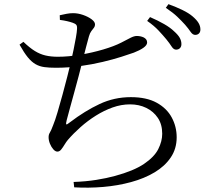

<svg xmlns="http://www.w3.org/2000/svg" viewBox="-20 -840 1040 907"><path d="M765.6 -654.5Q750.2 -673.1 729.1 -695.7Q708.1 -718.3 675.2 -741.2L688.7 -759.3Q726.4 -743 755.5 -726.2Q784.6 -709.5 802.5 -692Q821.5 -675.1 829.2 -661.1Q837 -647.1 837 -631.5Q837 -619.2 829.7 -612.2Q822.5 -605.3 811.4 -605.5Q800 -605.7 790.6 -620.4Q781.3 -635.1 765.6 -654.5ZM854.3 -723.2Q836.7 -742.6 817.1 -761.3Q797.4 -780.1 763.3 -803.1L775.8 -820.4Q813.7 -806.5 842.6 -792.3Q871.5 -778.2 889.5 -762.9Q909.3 -746 918 -731.3Q926.7 -716.6 926.7 -700.9Q926.7 -688.5 919.8 -681.8Q913 -675.2 902.1 -675.2Q890.1 -675.2 880.3 -689.7Q870.6 -704.2 854.3 -723.2ZM90.6 -642.4Q119.7 -614.5 144.2 -599.3Q168.7 -584.1 194.7 -578Q220.7 -571.9 253.3 -571.9Q303.6 -571.9 359.8 -581.5Q416 -591.1 467.4 -606.2Q518.9 -621.4 552.2 -638.4Q580.1 -653 597 -661.6Q614 -670.1 625.9 -670.1Q633.9 -670.1 642.4 -668.5Q651 -666.9 658.4 -663.4Q665.8 -659.9 670.4 -653.9Q675 -647.9 675 -639.2Q675 -626.5 657.1 -614Q639.1 -601.6 612.2 -591.3Q591.2 -583.7 553.1 -571.6Q515.1 -559.5 465.4 -547.6Q415.7 -535.7 358.8 -527.8Q301.8 -519.9 243.8 -519.9Q212.4 -519.9 189.6 -523Q166.9 -526 148.1 -536.7Q129.3 -547.4 111.5 -569.1Q93.7 -590.8 72.3 -629.1ZM263 -745.9 262.2 -768Q278.9 -771.9 294.6 -774.8Q310.4 -777.8 325.4 -777.8Q348.1 -777.8 372.2 -769.5Q396.3 -761.1 412.6 -749Q428.8 -736.9 428.8 -725Q428.8 -715.6 423.4 -708.6Q418 -701.7 411.4 -692.9Q404.7 -684.2 400.1 -668.1Q393.9 -646.1 386.4 -617.2Q378.9 -588.4 368.5 -546.5Q361.3 -517.9 351.5 -480.3Q341.7 -442.8 330.7 -403.4Q319.8 -364 310.5 -329.8Q301.2 -295.7 295.1 -272.6Q290.9 -256.3 292.9 -252.9Q294.9 -249.4 311 -262.7Q381.1 -316.1 450.4 -348.6Q519.7 -381.1 598 -381.1Q672.4 -381.1 720.2 -354.7Q768.1 -328.3 791.3 -285Q814.6 -241.7 814.6 -191.5Q814.6 -137.4 786.6 -96.1Q758.7 -54.8 710.2 -25.8Q661.6 3.2 599 20.2Q536.5 37.2 467.5 43.1Q398.6 48.9 330.5 44.9L327.7 19.6Q386.1 17.5 435 9.7Q483.9 1.9 522.9 -8.8Q611.8 -32.9 660.4 -65.8Q709 -98.7 727.6 -135.6Q746.3 -172.6 746.3 -208.2Q746.3 -252.2 725.7 -283Q705.1 -313.7 670.8 -330.4Q636.5 -347 594.5 -347Q552.9 -347 512 -332.4Q471.2 -317.8 432.8 -293.7Q394.4 -269.6 360.9 -239.9Q327.4 -210.1 300.5 -179Q293.4 -170.7 285.4 -157.5Q277.4 -144.2 269.3 -134Q261.2 -123.8 251.1 -123.8Q241.5 -123.8 231.9 -134.6Q222.3 -145.4 216 -161Q209.6 -176.5 209.6 -191.8Q209.6 -204.4 215.2 -213Q220.8 -221.6 231 -248.5Q240.2 -270.6 251.7 -309.4Q263.2 -348.3 275.4 -393Q287.6 -437.6 298 -478.6Q308.4 -519.5 314.6 -545.9Q321.6 -575.6 327.8 -606.4Q334 -637.3 338.7 -663.3Q343.3 -689.3 343.8 -702.5Q345 -717 340.3 -722.6Q335.6 -728.3 323.4 -732.5Q311.6 -736.6 296.9 -740Q282.2 -743.5 263 -745.9Z"/></svg>

Font: Noto Serif TC
Style: Regular
Weight: 200
Designer: Ryoko NISHIZUKA 西塚涼子 (kana & ideographs); Frank Grießhammer (Latin, Greek & Cyrillic); Wenlong ZHANG 张文龙 (bopomofo); San
Foundry: Adobe
Version: Version 2.001;hotconv 1.1.0;makeotfexe 2.6.0